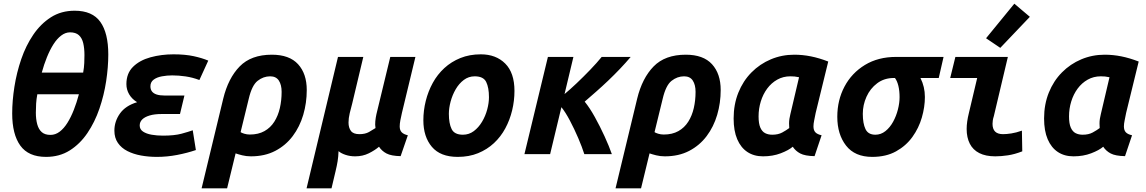

<svg xmlns="http://www.w3.org/2000/svg" viewBox="-20 -834 6200 1039"><path d="M229 15Q134 15 90 -46Q46 -107 46 -220Q46 -288 58 -364.5Q70 -441 95 -514Q120 -587 160 -646Q200 -705 255.5 -740.5Q311 -776 384 -776Q480 -776 523 -715.5Q566 -655 566 -539Q566 -471 554.5 -395Q543 -319 518 -246Q493 -173 453 -114Q413 -55 357.5 -20Q302 15 229 15ZM253 -104Q280 -104 303 -121.5Q326 -139 345 -169.5Q364 -200 379.5 -239.5Q395 -279 407 -324H182Q177 -297 175.5 -273.5Q174 -250 174 -224Q174 -189 181.5 -161.5Q189 -134 206 -119Q223 -104 253 -104ZM206 -441H430Q435 -469 436 -493Q437 -517 437 -536Q437 -572 430.5 -600Q424 -628 407 -643.5Q390 -659 359 -659Q334 -659 311 -641.5Q288 -624 269 -594Q250 -564 234 -524.5Q218 -485 206 -441Z M829 15Q784 15 743 7.5Q702 0 669.5 -16.5Q637 -33 618 -60.5Q599 -88 599 -127Q599 -177 629 -219.5Q659 -262 722 -281Q694 -298 679 -323.5Q664 -349 664 -379Q664 -437 700 -472.5Q736 -508 794.5 -524Q853 -540 919 -540Q982 -540 1028 -530Q1074 -520 1107 -506L1059 -401Q1022 -415 984.5 -420.5Q947 -426 912 -426Q884 -426 856.5 -421Q829 -416 811.5 -403Q794 -390 794 -367Q794 -350 802.5 -339Q811 -328 828 -322.5Q845 -317 872 -317H978L954 -217H855Q816 -217 789.5 -209Q763 -201 749.5 -187.5Q736 -174 736 -155Q736 -134 754 -122Q772 -110 800.5 -105Q829 -100 862 -100Q924 -100 962.5 -110.5Q1001 -121 1023 -129L1040 -22Q993 -6 938.5 4.5Q884 15 829 15Z M1071 185 1188 -300Q1215 -411 1277 -474.5Q1339 -538 1451 -538Q1546 -538 1593 -486.5Q1640 -435 1640 -347Q1640 -277 1621 -212.5Q1602 -148 1564 -97.5Q1526 -47 1469.5 -17.5Q1413 12 1338 12Q1313 12 1291 6.5Q1269 1 1255 -4L1209 185ZM1332 -106Q1378 -106 1411 -124.5Q1444 -143 1464.5 -175.5Q1485 -208 1494.5 -249.5Q1504 -291 1504 -337Q1504 -375 1489 -398Q1474 -421 1442 -421Q1405 -421 1374 -396.5Q1343 -372 1326 -299L1282 -119Q1287 -115 1301.5 -110.5Q1316 -106 1332 -106Z M1639 185 1809 -526H1946L1886 -274Q1879 -249 1872.5 -221.5Q1866 -194 1866 -171Q1866 -143 1879 -125.5Q1892 -108 1925 -108Q1956 -108 1976.5 -119.5Q1997 -131 2012 -141Q2009 -159 2011 -178.5Q2013 -198 2017 -216L2092 -526H2228L2155 -223Q2150 -202 2146.5 -183Q2143 -164 2143 -150Q2143 -129 2154 -118Q2165 -107 2187 -102L2148 11Q2097 10 2071.5 -3.5Q2046 -17 2031 -40Q2009 -21 1976 -4.5Q1943 12 1902 12Q1874 12 1850 4Q1826 -4 1812 -16Q1811 14 1807 38.5Q1803 63 1796 92L1774 185Z M2457 15Q2363 15 2317 -39.5Q2271 -94 2271 -183Q2271 -236 2284 -288Q2297 -340 2322 -385.5Q2347 -431 2384.5 -465.5Q2422 -500 2471.5 -520Q2521 -540 2582 -540Q2664 -540 2714 -490Q2764 -440 2764 -342Q2764 -289 2751.5 -237Q2739 -185 2714.5 -139.5Q2690 -94 2653 -59.5Q2616 -25 2567 -5Q2518 15 2457 15ZM2485 -105Q2518 -105 2544 -124.5Q2570 -144 2588.5 -175Q2607 -206 2616.5 -241.5Q2626 -277 2626 -308Q2626 -360 2611 -390.5Q2596 -421 2549 -421Q2516 -421 2490 -401.5Q2464 -382 2446 -351Q2428 -320 2418.5 -284.5Q2409 -249 2409 -218Q2409 -166 2424 -135.5Q2439 -105 2485 -105Z M2818 0 2945 -526H3083L3035 -325Q3063 -348 3100 -383Q3137 -418 3174 -456.5Q3211 -495 3236 -526H3393Q3366 -494 3335 -461.5Q3304 -429 3271.5 -398Q3239 -367 3206.5 -338.5Q3174 -310 3144 -284Q3171 -251 3199 -200.5Q3227 -150 3251.5 -96.5Q3276 -43 3291 0H3142Q3130 -38 3109 -87Q3088 -136 3064 -181.5Q3040 -227 3018 -254L2957 0Z M3311 185 3428 -300Q3455 -411 3517 -474.5Q3579 -538 3691 -538Q3786 -538 3833 -486.5Q3880 -435 3880 -347Q3880 -277 3861 -212.5Q3842 -148 3804 -97.5Q3766 -47 3709.5 -17.5Q3653 12 3578 12Q3553 12 3531 6.5Q3509 1 3495 -4L3449 185ZM3572 -106Q3618 -106 3651 -124.5Q3684 -143 3704.5 -175.5Q3725 -208 3734.5 -249.5Q3744 -291 3744 -337Q3744 -375 3729 -398Q3714 -421 3682 -421Q3645 -421 3614 -396.5Q3583 -372 3566 -299L3522 -119Q3527 -115 3541.5 -110.5Q3556 -106 3572 -106Z M4109 12Q4060 12 4024.5 -11.5Q3989 -35 3969.5 -80.5Q3950 -126 3950 -193Q3950 -269 3975.5 -332.5Q4001 -396 4046.5 -442Q4092 -488 4151.5 -513Q4211 -538 4278 -538Q4323 -538 4368 -529Q4413 -520 4462 -501L4394 -223Q4390 -202 4386 -183Q4382 -164 4382 -150Q4382 -129 4392.5 -118Q4403 -107 4426 -102L4388 11Q4336 10 4310.5 -3.5Q4285 -17 4270 -40Q4248 -21 4205 -4.5Q4162 12 4109 12ZM4159 -105Q4191 -105 4213 -117Q4235 -129 4251 -141Q4250 -153 4250 -166Q4250 -179 4252 -191.5Q4254 -204 4257 -216L4304 -416Q4291 -419 4280 -420Q4269 -421 4257 -421Q4218 -421 4186 -403Q4154 -385 4131.5 -354.5Q4109 -324 4097 -285Q4085 -246 4085 -204Q4085 -165 4094.5 -143.5Q4104 -122 4120.5 -113.5Q4137 -105 4159 -105Z M4700 15Q4606 15 4558.5 -46Q4511 -107 4511 -202Q4511 -292 4550 -365.5Q4589 -439 4660.5 -482.5Q4732 -526 4829 -526H5086L5060 -412H4961Q4973 -388 4979 -362.5Q4985 -337 4985 -309Q4985 -255 4968.5 -198Q4952 -141 4917.5 -93Q4883 -45 4829 -15Q4775 15 4700 15ZM4717 -105Q4747 -105 4771.5 -124.5Q4796 -144 4813 -175Q4830 -206 4839 -241.5Q4848 -277 4848 -308Q4848 -343 4841.5 -369.5Q4835 -396 4823 -412H4817Q4765 -412 4727 -383.5Q4689 -355 4669 -310.5Q4649 -266 4649 -218Q4649 -166 4663.5 -135.5Q4678 -105 4717 -105Z M5366 12Q5314 12 5279.5 -5.5Q5245 -23 5228 -56.5Q5211 -90 5211 -136Q5211 -155 5214 -176.5Q5217 -198 5223 -222L5268 -412H5122L5150 -526H5434L5358 -205Q5354 -193 5352.5 -182.5Q5351 -172 5351 -164Q5351 -136 5365 -122Q5379 -108 5408 -108Q5427 -108 5453 -112Q5479 -116 5510 -127L5512 -15Q5471 1 5434.5 6.5Q5398 12 5366 12ZM5393 -575 5316 -627 5469 -814 5553 -743Z M5789 12Q5740 12 5704.5 -11.5Q5669 -35 5649.5 -80.5Q5630 -126 5630 -193Q5630 -269 5655.5 -332.5Q5681 -396 5726.5 -442Q5772 -488 5831.5 -513Q5891 -538 5958 -538Q6003 -538 6048 -529Q6093 -520 6142 -501L6074 -223Q6070 -202 6066 -183Q6062 -164 6062 -150Q6062 -129 6072.5 -118Q6083 -107 6106 -102L6068 11Q6016 10 5990.5 -3.5Q5965 -17 5950 -40Q5928 -21 5885 -4.5Q5842 12 5789 12ZM5839 -105Q5871 -105 5893 -117Q5915 -129 5931 -141Q5930 -153 5930 -166Q5930 -179 5932 -191.5Q5934 -204 5937 -216L5984 -416Q5971 -419 5960 -420Q5949 -421 5937 -421Q5898 -421 5866 -403Q5834 -385 5811.5 -354.5Q5789 -324 5777 -285Q5765 -246 5765 -204Q5765 -165 5774.5 -143.5Q5784 -122 5800.5 -113.5Q5817 -105 5839 -105Z"/></svg>

Font: Ubuntu Sans Mono
Style: Bold Italic
Weight: 700
Italic angle: -13.5°
Monospace: yes
Designer: Dalton Maag Ltd
Foundry: Dalton Maag Ltd
Version: Version 1.006